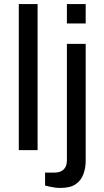

<svg xmlns="http://www.w3.org/2000/svg" viewBox="-20 -743 514 950"><path d="M73 0V-723H166V0ZM311 -627V-723H404V-627ZM278 187Q265 187 251.5 185Q238 183 225.5 180.5Q213 178 203 175V111H250Q279 111 295 95.5Q311 80 311 51V-526H404V52Q404 87 393 118Q382 149 355 168Q328 187 278 187Z"/></svg>

Font: Archivo SemiExpanded
Style: Regular
Weight: 400
Width: 6
Designer: Hector Gatti
Foundry: Omnibus-Type
Version: Version 2.001